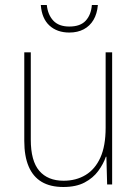

<svg xmlns="http://www.w3.org/2000/svg" viewBox="-20 -737 553 767"><path d="M428 -528V0H408L405 -111H403Q393 -82 372.5 -54Q352 -26 318 -8Q284 10 233 10Q181 10 146.5 -10.5Q112 -31 94.5 -72Q77 -113 77 -174V-528H103V-179Q103 -94 137 -54.5Q171 -15 234 -15Q284 -15 322 -38Q360 -61 381 -107.5Q402 -154 402 -227V-528ZM371 -717Q368 -682 353.5 -657.5Q339 -633 314.5 -620Q290 -607 257 -607Q208 -607 177.5 -635Q147 -663 143 -717H167Q171 -678 193 -654.5Q215 -631 257 -631Q301 -631 322.5 -654.5Q344 -678 347 -717Z"/></svg>

Font: Noto Sans Khmer SemiCondensed Thin
Style: Regular
Weight: 250
Width: 4
Designer: Danh Hong and the Monotype Design Team
Foundry: Monotype Imaging Inc.
Version: Version 2.004